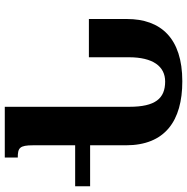

<svg xmlns="http://www.w3.org/2000/svg" viewBox="-10 -754 764 783"><g transform="rotate(90 371.5 -362.0)"><path d="M622 -53C583 -53 572 -60 572 -115V-287H739V-348H572V-494C572 -653 473 -724 311 -724C135 -724 57 -636 57 -498V-343H213V-506C213 -604 250 -654 312 -654C381 -654 415 -614 415 -508V0H622Z"/></g></svg>

Font: Noto Serif Armenian Condensed Extra
Style: Regular
Weight: 800
Width: 3
Designer: Monotype Design Team
Foundry: Monotype Imaging Inc.
Version: Version 1.901